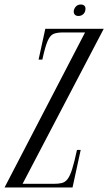

<svg xmlns="http://www.w3.org/2000/svg" viewBox="-58 -826 477 846"><path d="M267.6 -781.4Q265.2 -769.9 270.6 -762.8Q276 -755.6 287.5 -755.6Q299.4 -755.6 307.9 -762.8Q316.4 -769.9 318.1 -781.4Q320.2 -792.5 315.1 -799.3Q309.9 -806.1 298 -806.1Q286.5 -806.1 278.6 -799.3Q270.8 -792.5 267.6 -781.4ZM316.8 -683 -37.9 0H261.6L297.6 -165.5H281.2Q269.5 -111 259.8 -80.4Q250 -49.8 239.2 -36.2Q228.4 -22.8 213.9 -19.4Q199.5 -16 178.1 -16H41.5L399 -699H141.6L112 -563.5H128.6Q141.1 -621.1 152.1 -645.9Q163.1 -670.8 178.4 -676.9Q193.8 -683 218.9 -683Z"/></svg>

Font: Emberly Black
Style: Italic
Weight: 900
Italic angle: -12°
Designer: Rajesh Rajput
Foundry: Rajesh Rajput
Version: Version 1.000